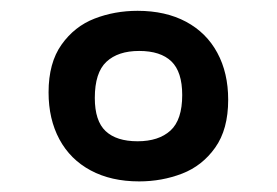

<svg xmlns="http://www.w3.org/2000/svg" viewBox="-20 -456 512 355"><path d="M401.9 -271.5Q401.9 -216.8 377.9 -183.1Q354 -149.4 316.7 -135Q279.3 -120.6 237.3 -120.6Q185.5 -120.6 147.7 -140.9Q109.9 -161.1 89.8 -198.5Q69.8 -235.8 69.8 -285.2Q69.8 -339.8 93.8 -373.5Q117.7 -407.2 154.8 -421.6Q191.9 -436 234.4 -436Q286.1 -436 324 -415.8Q361.8 -395.5 381.8 -358.4Q401.9 -321.3 401.9 -271.5ZM316.9 -280.3Q316.9 -323.2 296.9 -342.5Q276.9 -361.8 237.3 -361.8Q198.2 -361.8 176.8 -341.8Q155.3 -321.8 155.3 -274.9Q155.3 -232.4 175.3 -213.6Q195.3 -194.8 234.4 -194.8Q273.4 -194.8 295.2 -214.6Q316.9 -234.4 316.9 -280.3Z"/></svg>

Font: Varta SemiBold
Style: Regular
Weight: 600
Designer: Joana Correia, Viktoriya Grabowska, Eben Sorkin
Foundry: Sorkin Type
Version: Version 1.003; ttfautohint (v1.3) -l 8 -r 24 -G 200 -x 12 -H